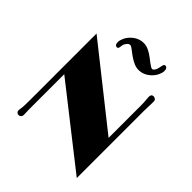

<svg xmlns="http://www.w3.org/2000/svg" viewBox="-244 -1054 1238 1238"><g transform="rotate(45 375.0 -434.5)"><path d="M130.4 -69.8 131.8 -21Q131.8 -8.3 125 -1.5Q118.2 5.4 108.6 5.4Q99.1 5.4 92.8 -1Q86.4 -7.3 86.4 -14.9Q86.4 -22.5 87.6 -29.1Q88.9 -35.6 89.8 -43.9Q92.3 -58.1 92.3 -114.7V-722.2L623 -301.3V-592.3Q623 -625.5 621.1 -639.6Q618.7 -662.6 618.7 -671.9Q618.7 -696.3 639.6 -696.3Q647.9 -696.3 655.5 -690.4Q663.1 -684.6 663.1 -673.3V-656.2L661.1 -585.4V26.9L130.4 -389.6ZM264.6 -856.4Q302.7 -894.5 352.1 -894.5Q393.1 -894.5 444.8 -854L470.2 -834.5Q498 -813.5 506.8 -813.5Q515.6 -813.5 523.7 -825.7Q531.7 -837.9 534.9 -857.4Q538.1 -877 541.5 -883.5Q544.9 -890.1 553.2 -890.1Q561.5 -890.1 567.1 -882.8Q572.8 -875.5 572.8 -860.1Q572.8 -844.7 563 -823.5Q553.2 -802.2 536.1 -785.2Q498 -747.1 448.7 -747.1Q410.2 -747.1 357.4 -785.2L322.3 -811.5Q306.6 -823.7 299.3 -823.7Q292 -823.7 286.9 -820.6Q281.7 -817.4 276.9 -811.5Q266.1 -799.3 263.7 -786.1L260.7 -767.6Q258.8 -755.9 255.1 -753.9Q251.5 -752 245.4 -752Q239.3 -752 233.6 -758.5Q228 -765.1 228 -781Q228 -796.9 237.8 -818.1Q247.6 -839.4 264.6 -856.4Z"/></g></svg>

Font: Limelight
Style: Regular
Weight: 400
Designer: Nicole Fally
Foundry: Nicole Fally
Version: Version 1.002